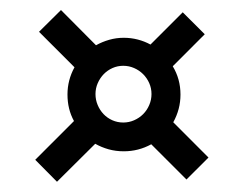

<svg xmlns="http://www.w3.org/2000/svg" viewBox="-20 -544 476 375"><path d="M275.9 -360.4Q275.9 -371.6 271.5 -381.6Q267.1 -391.6 259.5 -399.2Q252 -406.7 241.9 -411.1Q231.9 -415.5 220.7 -415.5Q209.5 -415.5 199.7 -411.1Q189.9 -406.7 182.6 -399.2Q175.3 -391.6 170.9 -381.6Q166.5 -371.6 166.5 -360.4Q166.5 -349.1 170.7 -339.1Q174.8 -329.1 182.1 -321.3Q189.5 -313.5 199.5 -309.1Q209.5 -304.7 220.7 -304.7Q231.9 -304.7 241.9 -309.1Q252 -313.5 259.5 -321Q267.1 -328.6 271.5 -338.9Q275.9 -349.1 275.9 -360.4ZM344.2 -193.4 275.4 -262.2Q250.5 -248.5 221.7 -248.5Q206.1 -248.5 192.1 -252.4Q178.2 -256.3 166 -263.2L91.3 -189L48.8 -231.9L124.5 -307.6Q111.8 -330.6 111.8 -359.4Q111.8 -387.7 125.5 -412.6L56.2 -481.9L99.1 -524.4L167.5 -455.6Q179.7 -462.4 193.4 -466.3Q207 -470.2 221.7 -470.2Q235.8 -470.2 249 -466.8Q262.2 -463.4 273.9 -457L336.9 -520L379.9 -477.1L317.4 -414.6Q332.5 -389.6 332.5 -359.4Q332.5 -344.7 328.9 -331.1Q325.2 -317.4 318.4 -305.2L387.2 -236.3Z"/></svg>

Font: Aclonica
Style: Regular
Weight: 400
Version: Version 1.001